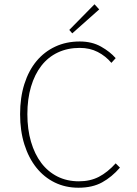

<svg xmlns="http://www.w3.org/2000/svg" viewBox="-20 -866 640 898"><path d="M347 12Q286 12 236 -12.5Q186 -37 150 -82Q114 -127 94 -190.5Q74 -254 74 -332Q74 -410 94 -473Q114 -536 150.5 -580Q187 -624 238.5 -648Q290 -672 353 -672Q410 -672 452.5 -648Q495 -624 521 -594L501 -572Q474 -604 437 -623Q400 -642 353 -642Q296 -642 250.5 -620.5Q205 -599 173.5 -558.5Q142 -518 125 -460.5Q108 -403 108 -332Q108 -261 125 -203Q142 -145 173 -104Q204 -63 248.5 -40.5Q293 -18 349 -18Q402 -18 442.5 -39Q483 -60 521 -102L541 -82Q503 -38 457.5 -13Q412 12 347 12ZM318 -710 304 -726 422 -846 444 -822Z"/></svg>

Font: Source Code Pro ExtraLight
Style: Regular
Weight: 200
Monospace: yes
Designer: Paul D. Hunt, Teo Tuominen
Foundry: Adobe Systems Incorporated
Version: Version 2.030;PS 1.000;hotconv 16.6.51;makeotf.lib2.5.65220